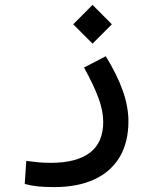

<svg xmlns="http://www.w3.org/2000/svg" viewBox="-20 -531 626 781"><path d="M201.2 230Q162.1 230 135 227.3Q107.9 224.6 80.6 217.3L86.9 123.5Q114.7 127 136 129.2Q157.2 131.3 186.5 131.3Q291.5 131.3 345.7 90.1Q399.9 48.8 399.9 -34.7Q399.9 -79.6 381.1 -131.1Q362.3 -182.6 321.8 -256.3L410.2 -302.2Q456.5 -227.1 479.5 -161.9Q502.4 -96.7 502.4 -38.1Q502.4 47.9 466.8 107.7Q431.2 167.5 363.8 198.7Q296.4 230 201.2 230ZM356.4 -353.5 277.8 -432.1 356.4 -511.2 435.1 -432.1Z"/></svg>

Font: Cascadia Mono
Style: Regular
Weight: 400
Monospace: yes
Designer: Aaron Bell
Foundry: Saja Typeworks
Version: Version 2404.023